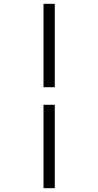

<svg xmlns="http://www.w3.org/2000/svg" viewBox="-20 -843 515 1006"><path d="M208 -386V-823H267V-386ZM208 143V-294H267V143Z"/></svg>

Font: Iosevka QP Light
Style: Regular
Weight: 300
Designer: Belleve Invis
Foundry: Belleve Invis
Version: Version 20.0.0; ttfautohint (v1.8.4)